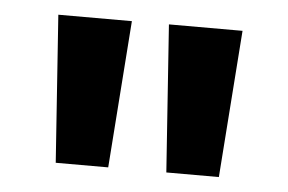

<svg xmlns="http://www.w3.org/2000/svg" viewBox="-33 -812 544 363"><g transform="rotate(5 239.0 -630.5)"><path d="M64.5 -769.5H204.1L183.6 -490.2H84ZM274.4 -769.5H414.1L393.6 -490.2H293.9Z"/></g></svg>

Font: Mgen+ 1c bold
Style: Bold
Weight: 700
Designer: [Source Han Sans]
Ryoko NISHIZUKA  (kana & ideographs); Paul D. Hunt (Latin, Greek & Cyrillic); Wenlong ZHANG  (bopomofo
Version: Version 1.059.20150602